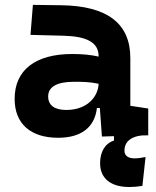

<svg xmlns="http://www.w3.org/2000/svg" viewBox="-20 -542 626 769"><path d="M498 207C513.2 207 532.2 205.6 550.3 202.6L563 86.9C546.9 90.3 531.2 92.3 519 92.3C493.2 92.3 478.5 81.5 478.5 61.5C478.5 26.4 503.9 4.9 547.9 0.5L573.7 0V-107.4L502 -118.2V-309.6C502 -446.3 412.1 -518.6 224.6 -521L111.8 -522.5L102.1 -402.3L234.4 -398.9C327.6 -396.5 375 -372.1 375 -316.9V-315.4C343.8 -322.3 312 -325.7 269 -325.7C122.1 -325.7 38.6 -261.7 38.6 -146C38.6 -46.4 102.5 9.8 212.9 9.8C302.7 9.8 358.9 -29.8 368.2 -109.4H379.9L388.2 4.9L436.5 3.4V21C400.9 32.2 380.9 65.9 380.9 111.8C380.9 172.4 423.3 207 498 207ZM375 -206.5C373 -154.8 329.6 -101.6 245.6 -101.6C198.2 -101.6 172.9 -120.6 172.9 -155.8C172.9 -194.3 208.5 -214.4 275.4 -214.4C309.6 -214.4 337.4 -214.4 375 -206.5Z"/></svg>

Font: Cascadia Code
Style: Bold
Weight: 700
Monospace: yes
Designer: Aaron Bell
Foundry: Saja Typeworks
Version: Version 2404.023